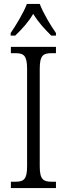

<svg xmlns="http://www.w3.org/2000/svg" viewBox="-20 -951 338 971"><path d="M34 -784V-771H57C93 -806 123 -838 148 -881C174 -838 204 -806 239 -771H263V-784C236 -822 198 -886 181 -931H116C99 -886 60 -822 34 -784ZM35 0H263V-32H242C199 -32 181 -43 181 -110V-603C181 -672 199 -682 242 -682H263V-714H35V-682H57C99 -682 117 -672 117 -603V-110C117 -42 99 -32 57 -32H35Z"/></svg>

Font: Noto Serif Thai Condensed Light
Style: Regular
Weight: 300
Width: 3
Designer: Monotype Design Team
Foundry: Monotype Imaging Inc.
Version: Version 2.002